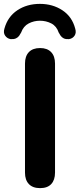

<svg xmlns="http://www.w3.org/2000/svg" viewBox="-58 -962 411 991"><path d="M149 9Q111 9 91 -12Q71 -33 71 -71V-634Q71 -672 91 -693Q111 -714 149 -714Q186 -714 206 -693Q226 -672 226 -634V-71Q226 -33 206.5 -12Q187 9 149 9ZM-3 -760Q-21 -763 -31.5 -778Q-42 -793 -35 -815Q-18 -876 31.5 -909Q81 -942 148 -942Q214 -942 264 -909Q314 -876 330 -815Q337 -793 327 -778Q317 -763 298 -760Q281 -759 271 -764Q261 -769 255 -777.5Q249 -786 245 -794Q234 -827 207 -841Q180 -855 148 -855Q117 -855 90 -841Q63 -827 51 -794Q47 -786 41 -777.5Q35 -769 24.5 -764Q14 -759 -3 -760Z"/></svg>

Font: Nunito ExtraLight ExtraBold
Style: Regular
Weight: 800
Version: Version 3.602